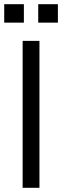

<svg xmlns="http://www.w3.org/2000/svg" viewBox="-43 -895 296 915"><path d="M64.9 -700.2H145V0H64.9ZM-22.9 -787.1V-875H70.8V-787.1ZM139.2 -787.1V-875H232.9V-787.1Z"/></svg>

Font: TASA Explorer
Style: Regular
Weight: 400
Designer: Weizhong Zhang
Foundry: Local Remote
Version: Version 1.000;Glyphs 3.1.2 (3151)